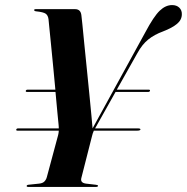

<svg xmlns="http://www.w3.org/2000/svg" viewBox="-20 -736 736 756"><path d="M44 -226Q45.5 -230.5 51.5 -230.5H211.5Q211.5 -234.5 211.2 -238.5Q211 -242.5 210.5 -247Q209.5 -255 206.2 -290.5Q203 -326 198.5 -374H86.5Q80.5 -374 81.5 -378.5Q83 -383 89 -383H198Q194 -426.5 189.5 -472.8Q185 -519 181 -559.8Q177 -600.5 174.2 -627.8Q171.5 -655 171 -660.5Q169 -675.5 160 -682Q151 -688.5 121.5 -691.5Q114.5 -692.5 114.5 -696.5Q114.5 -700 120 -700H275.5Q298 -700 300.5 -675.5Q301.5 -669.5 304.5 -638.8Q307.5 -608 312 -562.5Q316.5 -517 321.8 -465.5Q327 -414 331.8 -365.5Q336.5 -317 340 -280.8Q343.5 -244.5 344.5 -230.5L552.5 -609.5Q585.5 -671.5 608.8 -693.8Q632 -716 657.5 -716Q675.5 -716 686 -705.8Q696.5 -695.5 696 -680Q696 -658 677.2 -642.2Q658.5 -626.5 622.5 -612.5Q588 -600 563.8 -580.5Q539.5 -561 520.5 -526L440 -383H565Q572 -383 570.5 -378.5Q569.5 -374 563 -374H435L354.5 -230.5H522Q534 -230.5 533 -226Q532 -221.5 519 -221.5H349.5Q344.5 -210.5 342 -199L300 -34Q296 -16 318.5 -13L357.5 -8.5Q366 -7.5 366 -4.5Q366 0 357.5 0H90.5Q85 0 85 -3.5Q85 -7.5 91.5 -8.5L134 -13Q148.5 -14.5 155.2 -21.8Q162 -29 164.5 -39L209 -204.5Q211 -212.5 211.5 -221.5H49Q43 -221.5 44 -226Z"/></svg>

Font: Fraunces 144pt S000 SemiBold
Style: Italic
Weight: 600
Italic angle: -16°
Version: Version 1.000; ttfautohint (v1.8.3)